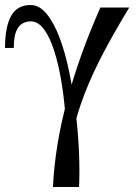

<svg xmlns="http://www.w3.org/2000/svg" viewBox="-20 -495 546 765"><path d="M247 212Q250 162 248 97Q246 32 240.5 -38Q235 -108 224 -173.5Q213 -239 196 -292.5Q179 -346 155.5 -378Q132 -410 102 -410Q86 -410 70.5 -402Q55 -394 45 -371.5Q35 -349 35 -304H0Q0 -387 24 -431Q48 -475 102 -475Q137 -475 166 -439.5Q195 -404 217.5 -344.5Q240 -285 255.5 -209.5Q271 -134 281 -52.5Q291 29 294.5 107Q298 185 295 250H247ZM380 -465H495Q436 -368 391.5 -283.5Q347 -199 316 -118.5Q285 -38 268 43Q251 124 247 212V250H191Q199 83 248 -97.5Q297 -278 380 -465Z"/></svg>

Font: Brygada 1918 Medium
Style: Regular
Weight: 500
Designer: Mateusz Machalski | Borys Kosmynka | Przemek Hoffer
Foundry: NIEPODLEGLA 2018
Version: Version 3.006